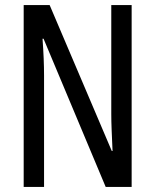

<svg xmlns="http://www.w3.org/2000/svg" viewBox="-20 -734 609 754"><path d="M497 0H395L151 -582H147Q153 -500 153 -438V0H73V-714H175L419 -141H422Q420 -185 418.5 -221.5Q417 -258 417 -286V-714H497Z"/></svg>

Font: Noto Sans Oriya ExtCond
Style: Regular
Weight: 400
Width: 2
Designer: Amélie Bonet and Sol Matas
Foundry: Google LLC
Version: Version 2.006; ttfautohint (v1.8.4.7-5d5b)